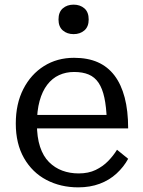

<svg xmlns="http://www.w3.org/2000/svg" viewBox="-20 -796 616 827"><path d="M139 -263Q139 -205 152.5 -164Q166 -123 191 -98Q216 -73 248.5 -61Q281 -49 319 -49Q361 -49 392 -64Q423 -79 445.5 -102Q468 -125 484 -151L532 -112Q513 -77 482 -48.5Q451 -20 409.5 -4.5Q368 11 317 11Q241 11 180 -21Q119 -53 83.5 -115Q48 -177 48 -264Q48 -349 80.5 -412.5Q113 -476 169.5 -511.5Q226 -547 299 -547Q358 -547 401 -528Q444 -509 473 -471Q502 -433 517 -376Q532 -319 532 -243H118V-301H466L440 -279Q438 -336 429.5 -375.5Q421 -415 404.5 -439.5Q388 -464 362 -475Q336 -486 299 -486Q264 -486 234.5 -472.5Q205 -459 183.5 -431Q162 -403 150.5 -361Q139 -319 139 -263ZM297 -649Q269 -649 250.5 -665Q232 -681 232 -712Q232 -744 250.5 -760Q269 -776 297 -776Q325 -776 343.5 -760Q362 -744 362 -712Q362 -681 343.5 -665Q325 -649 297 -649Z"/></svg>

Font: Roboto Serif
Style: Regular
Weight: 400
Designer: Greg Gazdowicz
Foundry: Commercial Type
Version: Version 1.008